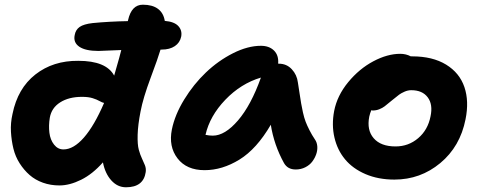

<svg xmlns="http://www.w3.org/2000/svg" viewBox="-20 -772 2040 817"><path d="M232.9 17.1Q195.3 17.1 162.6 5.4Q129.9 -6.3 106 -27.3Q82 -48.3 63.7 -76.9Q45.4 -105.5 37.1 -139.4Q28.8 -173.3 26.6 -210.9Q24.4 -248.5 33.2 -287.1Q55.2 -396 130.6 -455.1Q206.1 -514.2 313 -513.2Q432.1 -513.2 465.8 -450.2Q493.2 -545.4 496.1 -559.1Q400.4 -555.2 398.9 -555.2Q343.8 -555.2 317.4 -573.2Q291 -591.3 297.9 -623Q301.8 -645.5 319.1 -657.5Q336.4 -669.4 374 -673.8Q445.3 -680.7 523.9 -682.1L524.9 -686Q539.6 -752 587.9 -752Q628.4 -752 652.1 -734.4Q675.8 -716.8 681.2 -683.1Q721.7 -679.7 738.8 -661.1Q755.9 -642.6 751 -616.2Q745.6 -590.3 723.9 -575.7Q702.1 -561 668 -561H663.1Q652.8 -525.9 620.8 -440.4Q588.9 -355 578.1 -297.9Q566.9 -240.7 565.7 -198.7Q564.5 -156.7 570.6 -134.8Q576.7 -112.8 584 -97.7Q591.3 -82.5 596.7 -68.8Q602.1 -55.2 600.1 -40Q590.8 24.9 516.1 24.9Q480 24.9 453.6 -4.4Q427.2 -33.7 418 -81.1Q374 -31.2 325.2 -7.1Q276.4 17.1 232.9 17.1ZM191.9 -271Q186.5 -237.3 190.2 -207.3Q193.8 -177.2 210 -156.7Q226.1 -136.2 250 -136.2Q293 -136.2 337.2 -186.8Q381.3 -237.3 422.9 -334Q415 -335.4 403.6 -342Q392.1 -348.6 374.3 -354.2Q356.4 -359.9 329.1 -359.9Q272.9 -359.9 236.1 -336.4Q199.2 -313 191.9 -271Z M850.6 -47.9Q773.9 -47.9 735.4 -98.1Q696.8 -148.4 711.4 -221.2Q724.1 -283.7 763.9 -348.6Q803.7 -413.6 856.2 -463.6Q908.7 -513.7 971.4 -545.4Q1034.2 -577.1 1090.3 -577.1Q1125.5 -577.1 1146 -556.9Q1166.5 -536.6 1163.6 -501H1166.5Q1199.7 -501 1221.7 -477.3Q1243.7 -453.6 1247.6 -420.9Q1250 -405.3 1254.6 -375.5Q1259.3 -345.7 1261.5 -331.8Q1263.7 -317.9 1269 -293.9Q1274.4 -270 1280.5 -254.2Q1286.6 -238.3 1296.9 -218Q1307.1 -197.8 1320.3 -178.2Q1328.6 -166.5 1330.1 -149.9Q1331.5 -133.3 1325.7 -116.2Q1319.8 -99.1 1308.8 -84.5Q1297.9 -69.8 1279.3 -60.3Q1260.7 -50.8 1238.3 -50.8Q1204.1 -50.8 1188.5 -78.1Q1146 -154.8 1132.3 -241.2Q1072.3 -138.2 999 -93Q925.8 -47.9 850.6 -47.9ZM885.7 -194.8Q937 -194.8 992.7 -259.5Q1048.3 -324.2 1090.3 -441.9Q1004.9 -416.5 938.7 -347.4Q872.6 -278.3 854.5 -198.2Q870.1 -194.8 885.7 -194.8Z M1658.2 -7.8Q1589.8 -7.8 1535.6 -31Q1481.4 -54.2 1448.5 -93.8Q1415.5 -133.3 1403.1 -186.8Q1390.6 -240.2 1401.9 -299.8Q1414.6 -365.2 1461.7 -422.4Q1508.8 -479.5 1568.6 -511.2Q1628.4 -543 1683.1 -543Q1707.5 -543 1728 -532.2H1733.9Q1820.8 -532.2 1878.2 -497.1Q1935.5 -461.9 1956.1 -401.6Q1976.6 -341.3 1960.9 -264.2Q1938 -148.4 1853.5 -78.1Q1769 -7.8 1658.2 -7.8ZM1551.3 -275.9Q1540 -218.3 1570.3 -183.6Q1600.6 -148.9 1663.1 -148.9Q1718.3 -148.9 1759.5 -184.1Q1800.8 -219.2 1812 -276.9Q1822.8 -327.6 1800 -357.9Q1777.3 -388.2 1730 -388.2Q1715.3 -388.2 1700.7 -381.6Q1686 -375 1678 -368.9Q1669.9 -362.8 1647 -344.2Q1626 -326.7 1616.7 -319.6Q1607.4 -312.5 1594 -307.1Q1580.6 -301.8 1565.9 -301.8Q1563 -301.8 1560.1 -303.2Q1554.7 -291 1551.3 -275.9Z"/></svg>

Font: Shantell Sans Bouncy
Style: Bold Italic
Weight: 700
Italic angle: -11.31°
Designer: Stephen Nixon, Anya Danilova, Shantell Martin
Foundry: Arrow Type
Version: Version 1.006;[9816181b4]